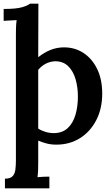

<svg xmlns="http://www.w3.org/2000/svg" viewBox="-20 -775 614 1050"><path d="M7 255V202Q36 202 48.5 189Q61 176 64 153.5Q67 131 67 102V-585Q67 -602 67.5 -623Q68 -644 71 -665Q54 -664 33.5 -663Q13 -662 0 -661V-726Q69 -726 101 -735.5Q133 -745 144 -755H190L189 -462Q221 -488 256.5 -502Q292 -516 330 -516Q390 -516 437 -485Q484 -454 511.5 -397.5Q539 -341 539 -263Q539 -181 506.5 -118Q474 -55 417.5 -19.5Q361 16 288 16Q259 16 234.5 9.5Q210 3 189 -6V112Q189 129 188.5 151Q188 173 185 194Q202 192 219.5 191.5Q237 191 250 191V255ZM276 -47Q323 -48 351.5 -75.5Q380 -103 393 -148Q406 -193 406 -248Q406 -297 393.5 -341Q381 -385 353.5 -412.5Q326 -440 282 -440Q254 -439 230 -426.5Q206 -414 189 -393V-72Q205 -61 228 -54Q251 -47 276 -47Z"/></svg>

Font: Lora SemiBold
Style: Regular
Weight: 600
Designer: Olga Karpushina, Alexei Vanyashin (Cyrillic)
Foundry: Cyreal
Version: Version 3.011; ttfautohint (v1.8.4.7-5d5b)